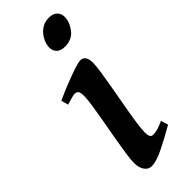

<svg xmlns="http://www.w3.org/2000/svg" viewBox="-212 -629 671 671"><g transform="rotate(-45 123.5 -293.0)"><path d="M242.2 -566.9Q242.2 -541.5 223.4 -516.6Q204.6 -491.7 169.4 -491.7Q148.4 -491.7 138.2 -502.2Q127.9 -512.7 127.9 -527.8Q127.9 -543.9 136.7 -561.5Q145.5 -579.1 161.6 -591.3Q177.7 -603.5 200.7 -603.5Q221.7 -603.5 231.9 -592.8Q242.2 -582 242.2 -566.9ZM231 -44.4Q189 -20 150.4 -1Q111.8 18.1 87.9 18.1Q72.8 18.1 62.5 4.2Q52.2 -9.8 52.2 -33.7Q52.2 -49.8 56.6 -79.6Q61 -109.4 67.4 -145.3Q73.7 -181.2 80.1 -216.6Q86.4 -252 90.6 -280Q94.7 -308.1 94.7 -321.3Q94.7 -341.8 89.6 -346.7Q84.5 -351.6 76.2 -351.6Q71.3 -351.6 61 -348.9Q50.8 -346.2 42.2 -343.5Q33.7 -340.8 33.7 -340.8L26.4 -367.2Q51.3 -378.9 81.8 -391.1Q112.3 -403.3 137.7 -411.9Q163.1 -420.4 173.3 -420.4Q198.7 -420.4 198.7 -382.3Q198.7 -366.7 194.1 -336.7Q189.5 -306.6 182.9 -269.5Q176.3 -232.4 169.7 -195.6Q163.1 -158.7 158.7 -128.7Q154.3 -98.6 154.3 -83Q154.3 -56.2 168 -56.2Q181.6 -56.2 193.1 -59.6Q204.6 -63 223.1 -71.3Z"/></g></svg>

Font: Dai Banna SIL Medium
Style: Italic
Weight: 500
Italic angle: -11°
Designer: Victor Gaultney
Foundry: SIL International
Version: Version 4.000